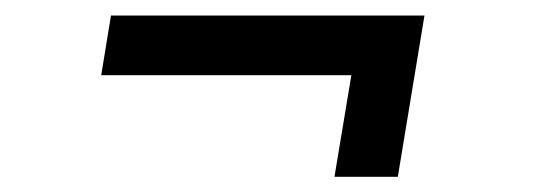

<svg xmlns="http://www.w3.org/2000/svg" viewBox="-20 -384 702 250"><path d="M415.5 -153.8 437.5 -286.1H111.8L124.5 -363.8H532.7L498 -153.8Z"/></svg>

Font: Adwaita Sans
Style: Italic
Weight: 400
Italic angle: -9.39999°
Designer: Rasmus Andersson
Foundry: rsms
Version: Version 4.001;git-9221beed3